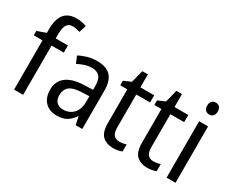

<svg xmlns="http://www.w3.org/2000/svg" viewBox="-107 -1167 1921 1580"><g transform="rotate(30 854.0 -377.5)"><path d="M298 -468H182V0H96V-468H13V-510L96 -539V-570Q96 -670 134.5 -717.5Q173 -765 251 -765Q279 -765 302.5 -760Q326 -755 346 -748L324 -680Q309 -685 291 -689Q273 -693 255 -693Q217 -693 199.5 -665Q182 -637 182 -572V-536H298Z M572 -546Q661 -546 702.5 -501Q744 -456 744 -364V0H681L666 -75H663Q633 -32 597.5 -11Q562 10 504 10Q435 10 394 -32Q353 -74 353 -149Q353 -229 409.5 -273Q466 -317 580 -321L660 -324V-357Q660 -422 635.5 -449Q611 -476 564 -476Q529 -476 495.5 -465Q462 -454 431 -438L404 -502Q438 -521 481 -533.5Q524 -546 572 -546ZM592 -260Q509 -257 475 -229Q441 -201 441 -149Q441 -103 464.5 -81Q488 -59 527 -59Q585 -59 622.5 -98Q660 -137 660 -213V-263Z M1058 -62Q1075 -62 1093 -65Q1111 -68 1124 -73V-6Q1090 10 1039 10Q980 10 941 -24.5Q902 -59 902 -148V-468H835V-511L904 -541L934 -659H987V-536H1118V-468H987V-153Q987 -62 1058 -62Z M1382 -62Q1399 -62 1417 -65Q1435 -68 1448 -73V-6Q1414 10 1363 10Q1304 10 1265 -24.5Q1226 -59 1226 -148V-468H1159V-511L1228 -541L1258 -659H1311V-536H1442V-468H1311V-153Q1311 -62 1382 -62Z M1589 -738Q1610 -738 1624 -724Q1638 -710 1638 -681Q1638 -653 1624 -639Q1610 -625 1589 -625Q1567 -625 1552.5 -639Q1538 -653 1538 -681Q1538 -710 1552 -724Q1566 -738 1589 -738ZM1630 -536V0H1545V-536Z"/></g></svg>

Font: Noto Sans Thai SemCond
Style: Regular
Weight: 400
Width: 4
Designer: Monotype Design Team
Foundry: Monotype Imaging Inc.
Version: Version 2.002; ttfautohint (v1.8.4.7-5d5b)